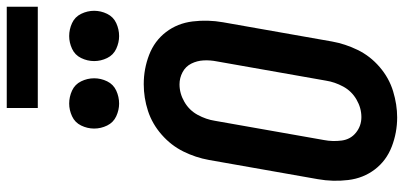

<svg xmlns="http://www.w3.org/2000/svg" viewBox="-334 -855 1197 569"><g transform="rotate(-90 264.5 -570.5)"><path d="M242 -816Q223 -816 204.5 -824.5Q186 -833 177 -851.5Q168 -870 168 -890Q168 -910 177 -928.5Q186 -947 204.5 -955.5Q223 -964 242 -964Q262 -964 280.5 -955.5Q299 -947 308 -928.5Q317 -910 317 -890Q317 -870 308 -851.5Q299 -833 280.5 -824.5Q262 -816 242 -816ZM442 -816Q423 -816 404.5 -824.5Q386 -833 377 -851.5Q368 -870 368 -890Q368 -910 377 -928.5Q386 -947 404.5 -955.5Q423 -964 442 -964Q462 -964 480.5 -955.5Q499 -947 508 -928.5Q517 -910 517 -890Q517 -870 508 -851.5Q499 -833 480.5 -824.5Q462 -816 442 -816ZM201 8Q156 8 114.5 -8Q73 -24 47 -58Q21 -92 15.5 -137Q10 -182 18 -227L75 -550Q82 -589 100 -625.5Q118 -662 150 -690Q182 -718 220.5 -730.5Q259 -743 299 -743H300Q345 -743 386.5 -727Q428 -711 454 -677Q480 -643 485.5 -598Q491 -553 483 -508L426 -185Q419 -146 401 -109Q383 -72 350.5 -44Q318 -16 278.5 -4Q239 8 201 8ZM202 -98Q229 -98 254 -112.5Q279 -127 292.5 -152Q306 -177 310 -203L367 -526Q371 -546 370 -565.5Q369 -585 360.5 -602Q352 -619 335 -628Q318 -637 299 -637Q272 -637 247 -622.5Q222 -608 208.5 -583Q195 -558 191 -532L134 -209Q129 -183 132.5 -156.5Q136 -130 156 -114Q176 -98 202 -98ZM229 -1057V-1149H529V-1057Z"/></g></svg>

Font: Iosevka SS08
Style: Bold Italic
Weight: 700
Italic angle: -10°
Monospace: yes
Designer: Belleve Invis
Foundry: Belleve Invis
Version: 2.1.0; ttfautohint (v1.8.2)